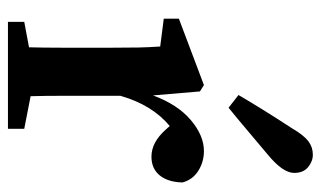

<svg xmlns="http://www.w3.org/2000/svg" viewBox="-182 -625 807 483"><g transform="rotate(90 221.5 -383.5)"><path d="M35 0V-41L99 -53Q100 -91 100 -134.5Q100 -178 100 -210V-263Q100 -304 99.5 -328.5Q99 -353 97 -383L27 -392V-430L194 -493L210 -483L220 -365Q243 -427 282 -460Q321 -493 360 -493Q387 -493 409.5 -479Q432 -465 439 -439Q438 -402 421 -381.5Q404 -361 374 -361Q338 -361 306 -397L297 -407Q244 -363 221 -283V-210Q221 -179 221 -136.5Q221 -94 222 -57L304 -41V0ZM219 -580Q236 -609 255.5 -640.5Q275 -672 303 -715Q320 -744 335 -755.5Q350 -767 369 -767Q386 -767 400.5 -755Q415 -743 415 -720Q415 -691 367 -652Q330 -621 303.5 -598.5Q277 -576 251 -555Z"/></g></svg>

Font: Source Serif Pro Semibold
Style: Regular
Weight: 600
Designer: Frank Grießhammer
Foundry: Adobe Systems Incorporated
Version: Version 3.000;hotconv 1.0.109;makeotfexe 2.5.65596